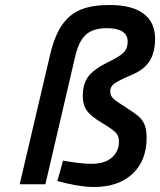

<svg xmlns="http://www.w3.org/2000/svg" viewBox="-20 -739 642 770"><path d="M210 -13 233 -95Q258 -90 290.5 -86Q323 -82 346 -82Q400 -82 428.5 -107Q457 -132 457 -171Q457 -193 445.5 -206Q434 -219 391 -245Q345 -272 328.5 -295Q312 -318 312 -353Q312 -405 336 -434.5Q360 -464 416 -491Q461 -513 476.5 -529Q492 -545 492 -572Q492 -626 408 -626Q353 -626 324 -599.5Q295 -573 281 -510L162 0H59L182 -524Q200 -598 230 -640.5Q260 -683 305.5 -701Q351 -719 419 -719Q510 -719 556 -684Q602 -649 602 -584Q602 -530 580.5 -495Q559 -460 509 -439Q457 -417 439.5 -404.5Q422 -392 422 -373Q422 -356 433.5 -344.5Q445 -333 487 -307Q520 -286 536 -272Q552 -258 560 -238.5Q568 -219 568 -186Q568 -95 511.5 -42Q455 11 357 11Q324 11 282.5 3.5Q241 -4 210 -13Z"/></svg>

Font: Cairo SemiBold
Style: Italic
Weight: 600
Italic angle: -13°
Designer: Mohamed Gaber, Accademia di Belle Arti di Urbino and others
Foundry: Kief Type Foundry, Accademia di Belle Arti di Urbino and others
Version: Version 3.011